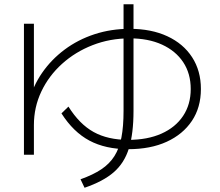

<svg xmlns="http://www.w3.org/2000/svg" viewBox="-20 -811 1040 906"><path d="M93 -81V-699H140V-329H116Q135 -404 178.5 -467Q222 -530 285 -577Q348 -624 426 -649.5Q504 -675 592 -675Q694 -675 769.5 -640Q845 -605 886.5 -541Q928 -477 928 -391Q928 -304 885.5 -240.5Q843 -177 766.5 -142Q690 -107 585 -107Q478 -107 402 -147.5Q326 -188 270 -276L303 -308Q355 -225 422 -188Q489 -151 585 -151Q676 -151 742 -180.5Q808 -210 844 -264Q880 -318 880 -391Q880 -464 844.5 -517.5Q809 -571 744.5 -600.5Q680 -630 592 -630Q499 -630 417 -598Q335 -566 272.5 -509.5Q210 -453 175 -379Q140 -305 140 -221V-81ZM360 35Q419 14 458 -12Q497 -38 520 -74.5Q543 -111 553 -162.5Q563 -214 563 -288V-791H610V-288Q610 -181 588.5 -111.5Q567 -42 517 1.5Q467 45 379 75Z"/></svg>

Font: M PLUS 1 Light
Style: Regular
Weight: 300
Designer: Coji Morishita
Foundry: UNDERFOREST DESIGN
Version: Version 1.001